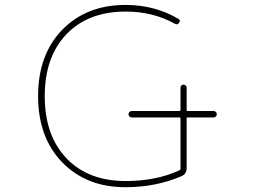

<svg xmlns="http://www.w3.org/2000/svg" viewBox="-20 -783 1040 790"><path d="M497.1 -12.7Q415 -12.7 350.1 -38.6Q285.2 -64.5 235.8 -115.2Q186.5 -166 161.6 -234.4Q136.7 -302.7 136.7 -387.7Q136.7 -472.7 161.6 -541Q186.5 -609.4 235.8 -660.2Q285.2 -710.9 350.1 -736.8Q415 -762.7 497.1 -762.7Q616.2 -762.7 712.9 -706.1Q724.6 -700.2 716.8 -689.5Q710 -678.7 699.2 -685.5Q609.4 -735.4 497.1 -735.4Q342.8 -735.4 253.4 -642.1Q164.1 -548.8 164.1 -387.2Q164.1 -225.6 253.4 -131.8Q342.8 -38.1 497.1 -38.1Q622.1 -38.1 717.8 -82Q722.7 -84 722.7 -87.9V-295.9Q722.7 -299.8 717.8 -299.8H521.5Q516.6 -299.8 512.7 -303.7Q508.8 -307.6 508.8 -313Q508.8 -318.4 512.7 -322.3Q516.6 -326.2 521.5 -326.2H717.8Q722.7 -326.2 722.7 -330.1V-421.9Q722.7 -427.7 726.1 -431.2Q729.5 -434.6 734.9 -434.6Q740.2 -434.6 744.1 -431.2Q748 -427.7 748 -421.9V-330.1Q748 -326.2 752 -326.2H859.4Q864.3 -326.2 868.2 -322.3Q872.1 -318.4 872.1 -313Q872.1 -307.6 868.2 -303.7Q864.3 -299.8 859.4 -299.8H752Q748 -299.8 748 -295.9V-91.8Q748 -66.4 725.6 -57.6Q620.1 -12.7 497.1 -12.7Z"/></svg>

Font: Rounded-X Mgen+ 2m thin
Style: Regular
Weight: 100
Designer: [Source Han Sans]
Ryoko NISHIZUKA  (kana & ideographs); Paul D. Hunt (Latin, Greek & Cyrillic); Wenlong ZHANG  (bopomofo
Version: Version 1.059.20150602